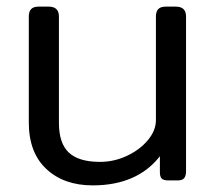

<svg xmlns="http://www.w3.org/2000/svg" viewBox="-20 -545 649 580"><path d="M67 -175V-495Q67 -510 74 -517.5Q81 -525 97 -525H127Q158 -525 158 -495V-174Q158 -112 188 -84Q218 -56 282 -56Q325 -56 364 -74.5Q403 -93 427 -122Q451 -151 451 -182V-495Q451 -510 458 -517.5Q465 -525 481 -525H511Q542 -525 542 -495V-28Q542 -14 536.5 -7Q531 0 517 0H489Q474 0 468.5 -5.5Q463 -11 463 -25V-73Q394 15 260 15Q173 15 120 -34.5Q67 -84 67 -175Z"/></svg>

Font: Mitr Light
Style: Regular
Weight: 300
Designer: Thanarat Vachiruckul
Foundry: Cadson Demak
Version: Version 1.003